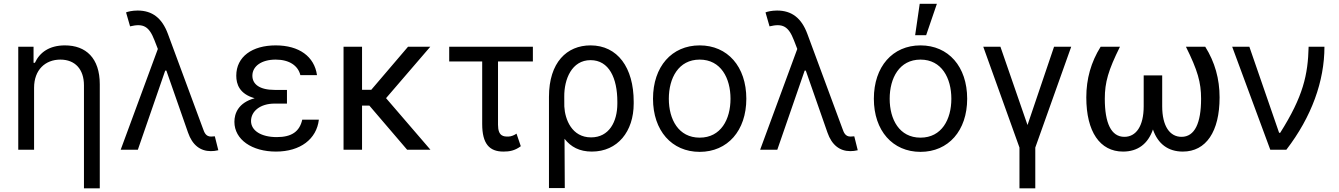

<svg xmlns="http://www.w3.org/2000/svg" viewBox="-20 -793 7092 1017"><path d="M160.5 -328.1C160.5 -423.3 220.2 -477.3 299.7 -477.3C377.8 -477.3 424.7 -426.1 424.7 -340.9V204.5H508.5V-346.6C508.5 -485.8 434.7 -552.6 323.9 -552.6C241.5 -552.6 190.3 -515.6 164.8 -460.2H157.7V-545.5H76.7V0H160.5Z M1096.6 7.5C1109 7.8 1122.5 6 1136.4 2.8L1117.9 -71C1113.6 -71 1103.7 -69.6 1098 -69.6C1069.6 -69.6 1062.1 -92.3 1055.4 -110.8L869.3 -613.6C838.4 -697.1 786.9 -737.2 708.8 -737.2C680.4 -737.2 656.2 -731.2 647.7 -727.3L669 -653.4C738.6 -670.1 769.2 -654.8 798.3 -579.5L816.1 -533.7L619.3 0H710.2L855.1 -419H861.2L975.9 -90.9C998.9 -24.1 1041.5 7.5 1096.6 7.5Z M1500 -284.1V-316.8H1434.7C1355.5 -316.8 1316.8 -346.6 1316.8 -392C1316.8 -442.5 1365.4 -477.3 1440.3 -477.3C1513.5 -477.3 1559.3 -444.2 1571 -394.9H1659.1C1645.2 -493.6 1564.6 -552.6 1440.3 -552.6C1316.1 -552.6 1231.5 -492.9 1231.5 -392C1231.5 -347.7 1247.9 -295.5 1328.8 -272.7C1242.2 -248.9 1221.6 -192.1 1221.6 -147.7C1221.6 -53.3 1315 9.9 1441.8 9.9C1571 9.9 1657 -56.5 1669 -159.1H1581C1566.8 -96.6 1525.6 -66.8 1446 -66.8C1363.6 -66.8 1309.7 -100.9 1309.7 -152C1309.7 -203.5 1358 -244.3 1434.7 -244.3H1500Z M1897.7 -545.5H1799.7V0H1897.7V-233.7H1936.4L2136.4 0H2259.9L2024.9 -273.1L2259.2 -545.5H2141.3L1946.7 -317.5H1897.7Z M2802.6 -545.5H2359.4V-467.3H2534.1V-136.4C2534.1 -31.2 2572.4 9.9 2646.3 9.9C2677.6 9.9 2706 5.7 2738.6 -18.5L2715.9 -85.2C2706 -78.1 2688.9 -69.6 2671.9 -69.6C2649.1 -69.6 2617.9 -69.6 2617.9 -132.1V-467.3H2802.6Z M2887.8 203.1H2971.6L2970.2 -57.9C3003.9 -14.6 3049.4 9.9 3115.1 9.9C3251.4 9.9 3336.6 -96.6 3336.6 -244.3V-254.3C3336.6 -434.7 3251.4 -552.6 3108 -552.6C2983 -552.6 2887.8 -463.1 2887.8 -279.8ZM2969.1 -228.7 2968.8 -281.2C2968 -373.6 3008.5 -474.4 3108 -474.4C3206 -474.4 3250 -379.3 3250 -254.3V-244.3C3250 -147.7 3206 -65.3 3110.8 -65.3C3008.9 -65.3 2972.7 -160.5 2969.1 -228.7Z M3686.1 11.4C3833.8 11.4 3933.2 -100.9 3933.2 -269.9C3933.2 -440.3 3833.8 -552.6 3686.1 -552.6C3538.4 -552.6 3438.9 -440.3 3438.9 -269.9C3438.9 -100.9 3538.4 11.4 3686.1 11.4ZM3686.1 -63.9C3573.9 -63.9 3522.7 -160.5 3522.7 -269.9C3522.7 -379.3 3573.9 -477.3 3686.1 -477.3C3798.3 -477.3 3849.4 -379.3 3849.4 -269.9C3849.4 -160.5 3798.3 -63.9 3686.1 -63.9Z M4483.7 7.5C4496.1 7.8 4509.6 6 4523.4 2.8L4505 -71C4500.7 -71 4490.8 -69.6 4485.1 -69.6C4456.7 -69.6 4449.2 -92.3 4442.5 -110.8L4256.4 -613.6C4225.5 -697.1 4174 -737.2 4095.9 -737.2C4067.5 -737.2 4043.3 -731.2 4034.8 -727.3L4056.1 -653.4C4125.7 -670.1 4156.2 -654.8 4185.4 -579.5L4203.1 -533.7L4006.4 0H4097.3L4242.2 -419H4248.2L4362.9 -90.9C4386 -24.1 4428.6 7.5 4483.7 7.5Z M4855.8 11.4C5003.6 11.4 5103 -100.9 5103 -269.9C5103 -440.3 5003.6 -552.6 4855.8 -552.6C4708.1 -552.6 4608.7 -440.3 4608.7 -269.9C4608.7 -100.9 4708.1 11.4 4855.8 11.4ZM4855.8 -63.9C4743.6 -63.9 4692.5 -160.5 4692.5 -269.9C4692.5 -379.3 4743.6 -477.3 4855.8 -477.3C4968 -477.3 5019.2 -379.3 5019.2 -269.9C5019.2 -160.5 4968 -63.9 4855.8 -63.9ZM4827.4 -606.5H4885.7L4942.5 -772.7H4851.6Z M5188.2 -545.5 5380 -11.4V204.5H5463.8V-11.4L5654.1 -545.5H5563.2L5422.6 -130.7L5279.1 -545.5Z M5810 -545.5C5758.9 -463.8 5734 -375.4 5734 -277C5734 -95.9 5805.8 9.9 5928.6 9.9C6006.7 9.9 6060.7 -30.9 6087 -107.2C6113.3 -30.9 6167.3 9.9 6245.4 9.9C6368.3 9.9 6440 -95.9 6440 -277C6440 -375.4 6415.1 -463.8 6364 -545.5H6261.7C6323.5 -420.8 6342 -357.2 6342 -269.9C6342 -142 6308.9 -68.2 6238.3 -68.2C6176.5 -68.2 6136 -124.6 6136 -230.1V-393.5H6038V-230.1C6038 -124.6 5997.5 -68.2 5935.7 -68.2C5865.1 -68.2 5832 -142 5832 -269.9C5832 -357.2 5850.5 -420.8 5912.3 -545.5Z M6708.5 0H6793.7C6927.9 -174.7 6995.4 -363.6 6995.4 -545.5H6911.6C6908 -397 6883.2 -282.7 6761 -89.5H6755.3L6597.7 -545.5H6506.7Z"/></svg>

Font: Karasuma Gothic
Style: Regular
Weight: 400
Designer: Rasmus Andersson, Ryoko Nishizuka
Foundry: Genbu
Version: Version 1.00